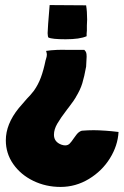

<svg xmlns="http://www.w3.org/2000/svg" viewBox="-20 -638 490 758"><path d="M324 -561 323 -537V-517L322 -505V-495Q295 -483 239 -483Q185 -483 171 -490Q170 -491 169 -496Q168 -501 168 -507Q168 -515 170 -543L176 -618L320 -617Q324 -593 324 -561ZM279 -254 280 -255Q274 -244 252 -215L245 -206Q219 -172 206 -149.5Q193 -127 193 -106Q193 -78 222 -67Q231 -64 237 -64Q248 -64 255 -71Q262 -78 272 -93Q274 -95 279 -102.5Q284 -110 290 -115Q296 -120 303 -122Q329 -124 350 -124Q367 -124 397 -122L421 -120L448 -117Q445 -63 414 -13Q383 37 331 68.5Q279 100 219 100Q161 100 111.5 76Q62 52 32.5 10Q3 -32 3 -84Q3 -148 54 -211L86 -248Q101 -263 114 -280Q131 -304 141.5 -332.5Q152 -361 160 -400L161 -403Q165 -415 165 -422Q165 -428 162 -437Q180 -440 204.5 -441Q229 -442 247 -441H313Q319 -435 320.5 -429.5Q322 -424 322 -414L320 -375Q313 -336 305 -309.5Q297 -283 279 -254Z"/></svg>

Font: Londrina Solid Black
Style: Regular
Weight: 900
Designer: Marcelo Magalhaes
Foundry: Marcelo Magalhães
Version: Version 1.002